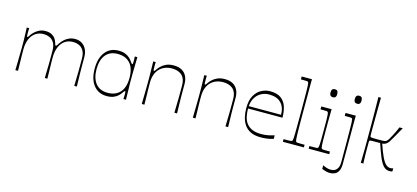

<svg xmlns="http://www.w3.org/2000/svg" viewBox="-71 -1317 4537 2091"><g transform="rotate(15 2198.0 -272.0)"><path d="M95 0Q97 -63 97.5 -103.5Q98 -144 98.5 -169Q99 -194 99.5 -210Q100 -226 100 -240Q100 -254 100 -273Q100 -296 100 -311Q100 -326 99.5 -344.5Q99 -363 98 -394Q97 -425 95 -480H123Q122 -466 121.5 -452.5Q121 -439 121 -430Q121 -400 122 -391.5Q123 -383 128 -383Q133 -383 136.5 -387.5Q140 -392 150 -408Q160 -423 180.5 -443.5Q201 -464 232 -480Q263 -496 302 -496Q347 -496 374 -481Q401 -466 415.5 -444.5Q430 -423 436 -402Q442 -380 444.5 -375.5Q447 -371 452 -371Q456 -371 461 -376Q466 -381 476 -398Q490 -421 512.5 -443.5Q535 -466 567 -481Q599 -496 639 -496Q684 -496 716.5 -474.5Q749 -453 766.5 -415.5Q784 -378 784 -330Q784 -286 784 -256.5Q784 -227 784 -203Q784 -179 784.5 -153Q785 -127 786 -91Q787 -55 788 0H759Q760 -55 761 -90.5Q762 -126 762.5 -151Q763 -176 763 -197Q763 -218 763 -243Q763 -268 763 -305Q763 -367 741.5 -400.5Q720 -434 688.5 -446.5Q657 -459 626 -459Q570 -459 531 -431Q492 -403 472 -353.5Q452 -304 452 -240Q452 -219 452 -204Q452 -189 452.5 -167.5Q453 -146 454 -107.5Q455 -69 456 0H427Q428 -55 429 -91Q430 -127 430.5 -151.5Q431 -176 431 -197.5Q431 -219 431 -243.5Q431 -268 431 -305Q431 -367 409.5 -400.5Q388 -434 356.5 -446.5Q325 -459 294 -459Q240 -459 201.5 -432.5Q163 -406 142 -357Q121 -308 121 -240Q121 -218 121 -203Q121 -188 121.5 -166.5Q122 -145 123 -106.5Q124 -68 125 0Z M1128 16Q1034 16 979.5 -52Q925 -120 925 -240Q925 -360 979.5 -428Q1034 -496 1128 -496Q1174 -496 1205 -483Q1236 -470 1255 -451.5Q1274 -433 1284 -418Q1295 -402 1299 -397.5Q1303 -393 1308 -393Q1313 -393 1314 -400.5Q1315 -408 1315 -430Q1315 -439 1314.5 -452.5Q1314 -466 1313 -480H1342Q1341 -414 1340 -376.5Q1339 -339 1338.5 -317.5Q1338 -296 1338 -280Q1338 -264 1338 -240Q1338 -216 1338 -200Q1338 -184 1338.5 -162.5Q1339 -141 1340 -103.5Q1341 -66 1342 0H1313Q1314 -14 1314.5 -28Q1315 -42 1315 -53Q1315 -73 1314 -80Q1313 -87 1308 -87Q1303 -87 1299 -82.5Q1295 -78 1284 -62Q1274 -47 1255 -28.5Q1236 -10 1205 3Q1174 16 1128 16ZM1128 -21Q1218 -21 1268 -76.5Q1318 -132 1318 -240Q1318 -348 1268 -403.5Q1218 -459 1128 -459Q1039 -459 992.5 -400.5Q946 -342 946 -240Q946 -138 992.5 -79.5Q1039 -21 1128 -21Z M1520 0Q1522 -78 1522.5 -121.5Q1523 -165 1523.5 -189Q1524 -213 1524 -229.5Q1524 -246 1524 -270Q1524 -293 1524 -308.5Q1524 -324 1523.5 -342.5Q1523 -361 1522.5 -393Q1522 -425 1521 -480H1549Q1548 -464 1548 -451.5Q1548 -439 1548 -430Q1548 -400 1549 -391.5Q1550 -383 1555 -383Q1560 -383 1564.5 -387.5Q1569 -392 1579 -408Q1589 -423 1610 -443.5Q1631 -464 1665.5 -480Q1700 -496 1750 -496Q1806 -496 1842.5 -474.5Q1879 -453 1896.5 -415.5Q1914 -378 1914 -330Q1914 -286 1914 -256Q1914 -226 1914 -202Q1914 -178 1914.5 -152Q1915 -126 1916 -90.5Q1917 -55 1918 0H1888Q1889 -55 1890 -90.5Q1891 -126 1891.5 -151Q1892 -176 1892 -197Q1892 -218 1892 -243Q1892 -268 1892 -305Q1892 -352 1879 -382Q1866 -412 1844 -428.5Q1822 -445 1795.5 -452Q1769 -459 1741 -459Q1694 -459 1657.5 -443.5Q1621 -428 1596 -400Q1571 -372 1558.5 -333.5Q1546 -295 1546 -249Q1546 -224 1546 -207Q1546 -190 1546.5 -168Q1547 -146 1548 -107.5Q1549 -69 1550 0Z M2096 0Q2098 -78 2098.5 -121.5Q2099 -165 2099.5 -189Q2100 -213 2100 -229.5Q2100 -246 2100 -270Q2100 -293 2100 -308.5Q2100 -324 2099.5 -342.5Q2099 -361 2098.5 -393Q2098 -425 2097 -480H2125Q2124 -464 2124 -451.5Q2124 -439 2124 -430Q2124 -400 2125 -391.5Q2126 -383 2131 -383Q2136 -383 2140.5 -387.5Q2145 -392 2155 -408Q2165 -423 2186 -443.5Q2207 -464 2241.5 -480Q2276 -496 2326 -496Q2382 -496 2418.5 -474.5Q2455 -453 2472.5 -415.5Q2490 -378 2490 -330Q2490 -286 2490 -256Q2490 -226 2490 -202Q2490 -178 2490.5 -152Q2491 -126 2492 -90.5Q2493 -55 2494 0H2464Q2465 -55 2466 -90.5Q2467 -126 2467.5 -151Q2468 -176 2468 -197Q2468 -218 2468 -243Q2468 -268 2468 -305Q2468 -352 2455 -382Q2442 -412 2420 -428.5Q2398 -445 2371.5 -452Q2345 -459 2317 -459Q2270 -459 2233.5 -443.5Q2197 -428 2172 -400Q2147 -372 2134.5 -333.5Q2122 -295 2122 -249Q2122 -224 2122 -207Q2122 -190 2122.5 -168Q2123 -146 2124 -107.5Q2125 -69 2126 0Z M2864 16Q2795 16 2750 -6Q2705 -28 2679 -66Q2653 -104 2642 -152Q2631 -200 2631 -252Q2631 -339 2661 -392.5Q2691 -446 2738 -471Q2785 -496 2835 -496Q2916 -496 2960 -463Q3004 -430 3021.5 -375Q3039 -320 3039 -252H2651Q2651 -207 2659.5 -165Q2668 -123 2691 -90.5Q2714 -58 2755 -39Q2796 -20 2860 -20Q2900 -20 2934.5 -26.5Q2969 -33 3007 -45V-5Q2964 8 2930 12Q2896 16 2864 16ZM3016 -279Q3016 -363 2970 -411Q2924 -459 2835 -459Q2787 -459 2746.5 -437.5Q2706 -416 2681 -375.5Q2656 -335 2652 -279Z M3111 0V-30Q3126 -30 3138 -30Q3150 -30 3159 -30Q3185 -30 3193.5 -31.5Q3202 -33 3206 -36Q3209 -38 3211 -44Q3213 -50 3214.5 -67.5Q3216 -85 3216.5 -120.5Q3217 -156 3217.5 -216.5Q3218 -277 3218 -371Q3218 -463 3217.5 -523Q3217 -583 3216.5 -618Q3216 -653 3214.5 -670Q3213 -687 3211 -693Q3209 -699 3206 -701Q3202 -705 3193.5 -706Q3185 -707 3161 -707Q3154 -707 3145 -707Q3136 -707 3125 -707V-740H3241Q3241 -731 3240.5 -715.5Q3240 -700 3240 -674Q3240 -648 3240 -607.5Q3240 -567 3240 -509Q3240 -451 3240 -371Q3240 -277 3240.5 -216.5Q3241 -156 3242 -120.5Q3243 -85 3244.5 -67.5Q3246 -50 3248 -44Q3250 -38 3253 -36Q3258 -32 3267 -31Q3276 -30 3306 -30Q3314 -30 3324.5 -30Q3335 -30 3348 -30V0Z M3402 0V-30Q3416 -30 3427.5 -30Q3439 -30 3447 -30Q3475 -30 3484 -31Q3493 -32 3497 -36Q3501 -39 3503 -46Q3505 -53 3506.5 -73Q3508 -93 3508.5 -132.5Q3509 -172 3509 -240Q3509 -307 3508.5 -346Q3508 -385 3506.5 -404.5Q3505 -424 3503 -431Q3501 -438 3497 -441Q3493 -445 3484.5 -446Q3476 -447 3451 -447Q3444 -447 3435.5 -447Q3427 -447 3416 -447V-480H3532Q3532 -469 3531.5 -437Q3531 -405 3530.5 -365.5Q3530 -326 3530 -291.5Q3530 -257 3530 -240Q3530 -172 3530.5 -132.5Q3531 -93 3532.5 -73Q3534 -53 3536.5 -46Q3539 -39 3543 -36Q3548 -32 3557 -31Q3566 -30 3595 -30Q3603 -30 3612.5 -30Q3622 -30 3634 -30V0ZM3512 -609Q3473 -609 3473 -654Q3473 -700 3512 -700Q3549 -700 3549 -654Q3549 -609 3512 -609Z M3786 -609Q3747 -609 3747 -654Q3747 -700 3786 -700Q3823 -700 3823 -654Q3823 -609 3786 -609ZM3602 133Q3616 141 3641 150Q3666 159 3691 159Q3702 159 3713 157Q3724 155 3734 151Q3755 141 3769 116.5Q3783 92 3783 46Q3783 -96 3782.5 -186.5Q3782 -277 3781.5 -328Q3781 -379 3779.5 -402Q3778 -425 3776 -432Q3774 -439 3771 -441Q3767 -445 3758.5 -446Q3750 -447 3725 -447Q3718 -447 3709 -447Q3700 -447 3689 -447V-480H3805Q3805 -471 3804.5 -441Q3804 -411 3804 -370Q3804 -329 3804 -286.5Q3804 -244 3804 -210.5Q3804 -177 3804 -163Q3804 -127 3804 -105Q3804 -83 3804 -63Q3804 -43 3804 -14.5Q3804 14 3804 62Q3804 114 3788.5 143.5Q3773 173 3747.5 184.5Q3722 196 3692 196Q3669 196 3645.5 189.5Q3622 183 3602 175Z M3990 2Q3991 -47 3991.5 -79Q3992 -111 3992.5 -131.5Q3993 -152 3993 -168Q3993 -184 3993 -200Q3993 -216 3993 -239Q3993 -262 3993 -304Q3993 -346 3993 -400.5Q3993 -455 3992.5 -514.5Q3992 -574 3991.5 -632.5Q3991 -691 3990 -740H4019Q4018 -686 4017.5 -622Q4017 -558 4016.5 -497Q4016 -436 4016 -391.5Q4016 -347 4016 -333Q4016 -314 4017 -307.5Q4018 -301 4020 -298Q4025 -294 4045 -293Q4065 -292 4108 -292Q4146 -292 4163.5 -293Q4181 -294 4188 -297Q4195 -300 4201 -304Q4212 -312 4225 -334.5Q4238 -357 4251 -382Q4264 -407 4270 -419.5Q4276 -432 4281.5 -444Q4287 -456 4297 -480H4334Q4303 -423 4283 -389Q4263 -355 4252.5 -336.5Q4242 -318 4237 -310Q4232 -302 4229 -298Q4223 -290 4213.5 -281.5Q4204 -273 4191 -267.5Q4178 -262 4161 -261Q4190 -177 4214 -125Q4238 -73 4262 -49.5Q4286 -26 4316 -26Q4324 -26 4332 -27.5Q4340 -29 4347 -32V3Q4344 4 4339 5.5Q4334 7 4328 7.5Q4322 8 4313 8Q4272 8 4243.5 -24.5Q4215 -57 4190.5 -117.5Q4166 -178 4138 -261Q4072 -261 4048.5 -260.5Q4025 -260 4020 -256Q4016 -253 4015.5 -241.5Q4015 -230 4015 -186Q4015 -182 4015 -160.5Q4015 -139 4015.5 -109Q4016 -79 4017 -49Q4018 -19 4019 2Z"/></g></svg>

Font: Ojuju ExtraLight
Style: Regular
Weight: 200
Designer: Chisaokwu Joboson, Mirko Velimirovic
Foundry: Udi Foundry
Version: Version 1.000